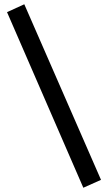

<svg xmlns="http://www.w3.org/2000/svg" viewBox="-20 -715 508 901"><path d="M13 -658 94 -695 454 129 371 166Z"/></svg>

Font: Faustina VF Beta
Style: Regular
Weight: 400
Designer: Alfonso Garcia
Foundry: Omnibus-Type
Version: Version 1.006